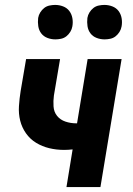

<svg xmlns="http://www.w3.org/2000/svg" viewBox="-20 -760 540 780"><path d="M250 0 275 -153Q266 -152 257 -151.5Q248 -151 240 -151Q209 -151 180 -158Q151 -165 126.5 -180Q102 -195 85.5 -218.5Q69 -242 62 -270Q55 -298 57 -329Q59 -360 64 -391L86 -520H224L199 -372Q196 -350 197.5 -327.5Q199 -305 212 -289Q225 -273 246 -266Q267 -259 289 -259H293L336 -520H474L388 0ZM405 -600Q388 -600 372.5 -606Q357 -612 347.5 -624.5Q338 -637 335.5 -653.5Q333 -670 335 -687Q337 -699 343.5 -709.5Q350 -720 359.5 -727.5Q369 -735 381 -737.5Q393 -740 404 -740Q421 -740 436.5 -734Q452 -728 461.5 -715.5Q471 -703 474 -686.5Q477 -670 474 -653Q472 -641 465.5 -630.5Q459 -620 449.5 -612.5Q440 -605 428 -602.5Q416 -600 405 -600ZM205 -600Q188 -600 172.5 -606Q157 -612 147.5 -624.5Q138 -637 135.5 -653.5Q133 -670 135 -687Q137 -699 143.5 -709.5Q150 -720 159.5 -727.5Q169 -735 181 -737.5Q193 -740 204 -740Q221 -740 236.5 -734Q252 -728 261.5 -715.5Q271 -703 274 -686.5Q277 -670 274 -653Q272 -641 265.5 -630.5Q259 -620 249.5 -612.5Q240 -605 228 -602.5Q216 -600 205 -600Z"/></svg>

Font: Iosevka Curly Heavy
Style: Italic
Weight: 900
Italic angle: -9°
Monospace: yes
Designer: Belleve Invis
Foundry: Belleve Invis
Version: Version 22.1.2; ttfautohint (v1.8.4)